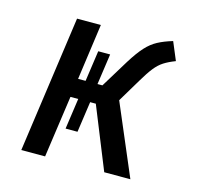

<svg xmlns="http://www.w3.org/2000/svg" viewBox="-85 -627 733 716"><g transform="rotate(15 282.0 -269.5)"><path d="M414.8 -363.7 361 -273.9 477.6 0H376.7L280.2 -238.8H258.3L241.3 -120H195.3L212.3 -238.8H182.3L148.4 0H56.5L130.5 -527.1H222.4L192.4 -311.2H221.3L238.3 -430H284.3L267.3 -311.2H286.3L352.2 -419.2Q377.1 -459.2 397.6 -481.6Q418.1 -504.1 441.7 -516.6Q465.3 -529.2 498.4 -539.1L527.6 -469.4Q501.6 -459.5 483.6 -448Q465.6 -436.5 450.2 -417Q434.7 -397.5 414.8 -363.7Z"/></g></svg>

Font: Fira Sans Variable
Style: Italic
Weight: 397
Italic angle: -8°
Designer: Carrois Corporate & Edenspiekermann AG
Foundry: Carrois Corporate GbR & Edenspiekermann AG
Version: Version 4.202